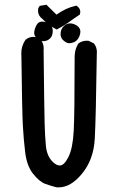

<svg xmlns="http://www.w3.org/2000/svg" viewBox="-20 -806 540 828"><path d="M71.8 -575.7Q71.8 -607.9 89.8 -634.3L90.8 -634.8Q104.5 -647 125 -647Q127.9 -647 132.8 -646.5L155.8 -635.3L156.7 -633.3Q168.5 -617.2 168.5 -596.7Q168.5 -593.8 168 -590.3Q170.9 -332 172.4 -276.1Q173.8 -220.2 177.7 -178.7Q181.6 -133.8 207 -108.4Q223.1 -92.3 238.3 -92.3Q256.8 -92.3 275.4 -129.6Q293.9 -167 297.9 -241.2Q301.8 -315.4 301.8 -547.9Q301.8 -551.8 301.8 -556.6Q301.8 -561.5 302.2 -568.6Q302.7 -575.7 304.2 -584.5Q308.1 -601.6 317.4 -617.7L318.4 -618.7Q334 -630.4 354.5 -630.4Q357.4 -630.4 362.3 -629.9L385.3 -618.7L386.2 -617.2Q397.9 -601.6 397.9 -581.1Q397.9 -578.1 397.5 -574.7Q393.6 -295.4 388.7 -207.5Q383.8 -117.2 333 -56.2Q285.2 2 232.9 2Q226.6 2 224.6 2Q198.7 -4.4 174.8 -13.2Q149.4 -22.9 122.8 -56.4Q96.2 -89.8 88.9 -146.5Q82 -201.7 78.6 -263.2Q75.2 -324.7 72.3 -563Q71.8 -569.3 71.8 -575.7ZM241.2 -658.7Q241.2 -682.6 260.3 -697.8Q270 -705.1 282.7 -705.1Q293.5 -705.1 305.2 -699.2Q312.5 -695.8 317.4 -690.9Q326.7 -681.6 326.7 -668.9Q326.7 -659.7 321.8 -648.4Q314.5 -631.3 299.8 -624.5Q288.6 -619.6 279.3 -619.6Q272.5 -619.6 268.6 -621.6Q264.6 -623.5 262.2 -625Q241.2 -638.2 241.2 -658.7ZM127.9 -659.2Q127.4 -661.6 127.4 -665.8Q127.4 -669.9 128.9 -675.8Q133.3 -692.9 141.1 -703.1Q148.9 -712.9 162.1 -712.9Q165 -712.9 168.9 -712.4Q184.1 -709.5 195.8 -699.7Q207.5 -690.4 207.5 -672.9Q207.5 -651.4 195.8 -640.1Q192.9 -637.2 187.5 -633.8Q177.7 -628.4 165.5 -628.4Q162.1 -628.4 157.7 -629.4Q141.6 -638.2 134.3 -646Q128.9 -651.4 127.9 -659.2ZM144 -759.8Q144 -764.2 145 -770.5L151.4 -780.8L180.2 -785.6L223.6 -742.7Q263.2 -771.5 306.2 -781.2L309.1 -781.7Q314.9 -777.8 317.4 -775.4Q326.2 -766.6 326.2 -754.9Q326.2 -750.5 324.2 -743.2Q298.3 -726.1 275.1 -709.2Q252 -692.4 224.6 -678.7L221.2 -680.7Q189 -696.8 162.6 -724.6Q144 -738.3 144 -759.8Z"/></svg>

Font: Bakudai
Style: Bold
Weight: 700
Version: Version 1.48